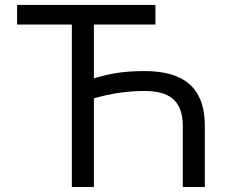

<svg xmlns="http://www.w3.org/2000/svg" viewBox="-20 -747 941 767"><path d="M600.9 -727.3H48.3V-649.1H267V0H355.1V-354C417.3 -372.2 483.3 -383.5 556.8 -383.5C650.6 -383.5 710.2 -350.9 710.2 -242.9V0H798.3V-242.9C798.3 -403.4 707.4 -463.1 556.8 -463.1C468.8 -463.1 414.4 -451.7 355.1 -433.9V-649.1H600.9Z"/></svg>

Font: Margiela Sans
Style: Regular
Weight: 400
Designer: Stefan Endress, Andreas Faust
Version: Version 1.100;FEAKit 1.0